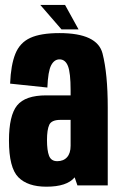

<svg xmlns="http://www.w3.org/2000/svg" viewBox="-20 -734 470 760"><path d="M286.5 0 275.5 -32Q245 5 163.5 5Q89.5 5 52.5 -32.5Q15.5 -70 15.5 -177.5Q15.5 -277 47.8 -316.8Q80 -356.5 163 -356.5H259.5V-377Q259.5 -446 249 -472.5Q238.5 -499 215.5 -499Q194.5 -499 182.2 -475Q170 -451 167.5 -387.5L20 -403Q23 -477 40.8 -521Q58.5 -565 99.8 -584Q141 -603 215.5 -603Q365 -603 385.8 -522.5Q406.5 -442 406.5 -308V0ZM259.5 -157V-259.5H219Q184 -259.5 175 -240Q166 -220.5 166 -179.5Q166 -138.5 174.2 -117.2Q182.5 -96 206.5 -96Q231.5 -96 245.5 -111.8Q259.5 -127.5 259.5 -157ZM223.5 -617.5 139.5 -714.5H237.5L291 -617.5Z"/></svg>

Font: Anybody Condensed Regular
Style: Bold
Weight: 700
Width: 3
Designer: Tyler Finck
Foundry: Etcetera Type Company
Version: Version 1.010; ttfautohint (v1.8.3) -l 8 -r 50 -G 200 -x 14 